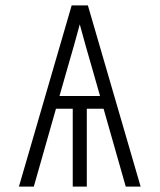

<svg xmlns="http://www.w3.org/2000/svg" viewBox="-20 -690 590 710"><path d="M50 0 245 -670H305L500 0H445L363 -288H301V0H249V-288H187L105 0ZM200 -335H350L318 -447Q307 -485 296 -523.5Q285 -562 275 -600Q265 -562 254 -523.5Q243 -485 232 -447Z"/></svg>

Font: Lode Dark Term
Style: Regular
Weight: 400
Monospace: yes
Designer: Belleve Invis
Foundry: Belleve Invis
Version: Version 29.2.0